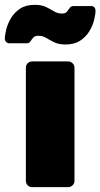

<svg xmlns="http://www.w3.org/2000/svg" viewBox="-55 -774 415 794"><path d="M78 0Q67 0 59.5 -7.5Q52 -15 52 -26V-494Q52 -505 59.5 -512.5Q67 -520 78 -520H226Q237 -520 245 -512.5Q253 -505 253 -494V-26Q253 -15 245 -7.5Q237 0 226 0ZM216 -590Q188 -590 169.5 -599Q151 -608 136.5 -617Q122 -626 104 -626Q89 -626 82.5 -618.5Q76 -611 71 -603Q66 -595 55 -595H-17Q-24 -595 -29.5 -600.5Q-35 -606 -35 -613Q-35 -629 -29 -653Q-23 -677 -9 -700Q5 -723 28.5 -738.5Q52 -754 89 -754Q117 -754 135.5 -745Q154 -736 168.5 -727Q183 -718 202 -718Q216 -718 222 -726Q228 -734 233.5 -741.5Q239 -749 250 -749H322Q331 -749 335.5 -743.5Q340 -738 340 -731Q340 -714 334 -690.5Q328 -667 314 -644Q300 -621 276 -605.5Q252 -590 216 -590Z"/></svg>

Font: Rubik ExtraBold
Style: Regular
Weight: 800
Designer: Hubert and Fischer
Foundry: Hubert and Fischer
Version: Version 2.300;gftools[0.9.30]